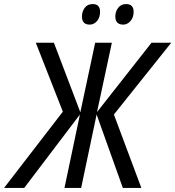

<svg xmlns="http://www.w3.org/2000/svg" viewBox="-79 -924 862 944"><path d="M-59 0 230 -375 97 -714H186L316 -372L389 -714H471L398 -373L666 -714H763L481 -361L616 0H525L396 -361L320 0H238L314 -361L40 0ZM527 -803Q547 -803 562.5 -820.5Q578 -838 578 -866Q578 -904 541 -904Q516 -904 502 -885.5Q488 -867 488 -843Q488 -803 527 -803ZM362 -803Q383 -803 398 -820.5Q413 -838 413 -866Q413 -904 377 -904Q351 -904 337.5 -885.5Q324 -867 324 -843Q324 -803 362 -803Z"/></svg>

Font: Noto Sans UI SemiCondensed
Style: Italic
Weight: 400
Width: 4
Italic angle: -12°
Designer: Monotype Design Team
Foundry: Monotype Imaging Inc.
Version: Version 1.901